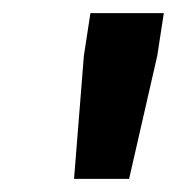

<svg xmlns="http://www.w3.org/2000/svg" viewBox="-20 -708 282 293"><path d="M93 -435 108 -623 118 -688H230L220 -623L177 -435Z"/></svg>

Font: Azeri Sans SemiBold
Style: Italic
Weight: 600
Designer: Hector Gatti & Omnibus-Type (original fonts) / Cristiano Sobral (main changes and remastering)
Foundry: Omnibus-Type
Version: Version 0.07;August 21, 2020;FontCreator 13.0.0.2681 64-bit;